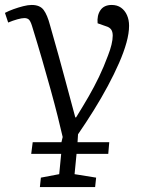

<svg xmlns="http://www.w3.org/2000/svg" viewBox="-38 -539 578 775"><path d="M123 216 127 178 201 164 209 82H88L94 35H210L215 14Q207 -21 195 -69Q183 -117 167 -175Q151 -233 132 -298.5Q113 -364 91 -435Q85 -454 78.5 -460Q72 -466 60 -466Q50 -466 32 -461Q14 -456 -5 -448L-18 -487Q-3 -495 16.5 -502Q36 -509 55.5 -514Q75 -519 90 -519Q123 -519 138 -499Q153 -479 164 -437Q184 -367 199 -313Q214 -259 225.5 -215.5Q237 -172 247 -135.5Q257 -99 266 -65H269Q297 -110 319.5 -149Q342 -188 361.5 -228.5Q381 -269 398 -315Q407 -338 412 -358.5Q417 -379 417 -395Q417 -411 410.5 -420Q404 -429 390 -433L356 -445Q353 -477 367.5 -498Q382 -519 413 -519Q435 -519 450.5 -508Q466 -497 474.5 -478Q483 -459 483 -435Q483 -405 472.5 -367Q462 -329 442.5 -284.5Q423 -240 397 -191.5Q371 -143 340.5 -94Q310 -45 277 3L275 35H403L399 82H271L263 164L350 178L346 216Z"/></svg>

Font: Literata Light
Style: Italic
Weight: 300
Italic angle: -2°
Designer: Latin by Veronika Burian and Jose Scaglione. Greek by Irene Vlachou. Cyrillic by Vera Evstafieva
Foundry: TypeTogether
Version: Version 3.103;gftools[0.9.29]